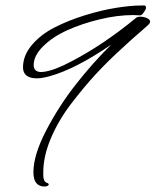

<svg xmlns="http://www.w3.org/2000/svg" viewBox="-20 -552 568 701"><path d="M491 -496Q487 -496 478.5 -496.5Q470 -497 466 -497Q409 -497 344.5 -481.5Q280 -466 226.5 -442Q173 -418 138 -383.5Q103 -349 103 -315Q103 -289 131 -289Q136 -289 141 -290Q179 -295 241 -328Q358 -389 477 -487Q481 -491 492 -491Q505 -491 516.5 -486Q528 -481 528 -473Q528 -467 520 -460Q515 -455 498 -440.5Q481 -426 462.5 -409.5Q444 -393 427 -377Q375 -330 331 -282.5Q287 -235 240 -173.5Q193 -112 165.5 -46.5Q138 19 138 77Q138 82 138 87Q138 110 150 115Q163 119 155 126Q150 129 143 129Q102 129 102 77Q102 14 148.5 -75.5Q195 -165 257 -244Q319 -323 386 -389Q256 -300 162 -274Q134 -266 114 -266Q90 -266 77 -276Q64 -286 64 -306Q64 -350 97 -388.5Q130 -427 180.5 -452.5Q231 -478 291 -496.5Q351 -515 404.5 -523.5Q458 -532 497 -532Q502 -532 507 -532Q513 -532 513 -524Q513 -521 511.5 -517.5Q510 -514 507.5 -510.5Q505 -507 502.5 -503.5Q500 -500 497 -498Q494 -496 491 -496Z"/></svg>

Font: Bilbo Swash Caps
Style: Regular
Weight: 400
Designer: Robert E. Leuschke
Foundry: Robert E. Leuschke
Version: Version 1.002